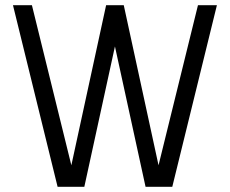

<svg xmlns="http://www.w3.org/2000/svg" viewBox="-20 -720 886 740"><path d="M103 -700 255 -83 389 -700H457L591 -83L743 -700H816L644 0H541L423 -541L305 0H202L30 -700Z"/></svg>

Font: MedMera Sans
Style: Regular
Weight: 400
Designer: Kasper Nordkvist
Foundry: UNCUT.wtf
Version: Version 1.300